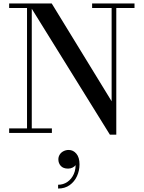

<svg xmlns="http://www.w3.org/2000/svg" viewBox="-20 -770 832 1112"><path d="M164 -750V-26.5H280.5V0H33V-26.5H136.5V-723.5H33V-750ZM759 -750V-723.5H653.5V10H616.5L145 -750H279.5L626.5 -183.5V-723.5H513.5V-750ZM316.5 322V300Q346.5 300 370.5 283.5Q394.5 267 407.5 237.8Q420.5 208.5 417.5 170.5H424.5Q425 177.5 418.5 186Q412 194.5 400.5 200.5Q389 206.5 374.5 206.5Q346 206.5 332 190.8Q318 175 318 153Q318 138 325.8 125.5Q333.5 113 347.5 105.8Q361.5 98.5 378 98.5Q404 98.5 422.2 120Q440.5 141.5 440.5 182Q440.5 218 426 250Q411.5 282 383.8 302Q356 322 316.5 322Z"/></svg>

Font: Bodoni Moda 9pt Medium
Style: Regular
Weight: 500
Designer: Owen Earl
Foundry: indestructible type
Version: Version 2.005